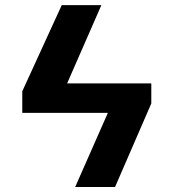

<svg xmlns="http://www.w3.org/2000/svg" viewBox="-20 -748 693 768"><path d="M510.7 -414.5V-296.5H146.1V-414.5ZM385.5 -727.5 196.9 -296.5H69.1V-382.8L227 -727.5ZM585.2 -334.2 440.2 0H280.7L463.5 -414.5H585.2Z"/></svg>

Font: Inter V
Style: 
Weight: 400
Designer: Rasmus Andersson
Foundry: rsms
Version: Version 4.000;git-a3f224843